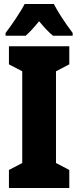

<svg xmlns="http://www.w3.org/2000/svg" viewBox="-20 -947 394 967"><path d="M251 -927H104C87 -892 35 -815 8 -781V-767H109C126 -781 149 -806 177 -840C204 -807 227 -783 247 -767H346V-781C306 -834 274 -883 251 -927ZM329 0V-91L262 -126V-588L329 -623V-714H25V-623L92 -588V-126L25 -91V0Z"/></svg>

Font: Noto Sans Telugu ExtraCondensed Black
Style: Regular
Weight: 900
Width: 2
Designer: Jelle Bosma - Monotype Design Team
Foundry: Monotype Imaging Inc.
Version: Version 2.005